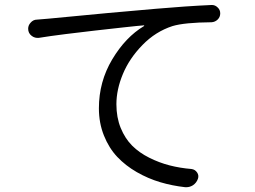

<svg xmlns="http://www.w3.org/2000/svg" viewBox="-20 -741 1040 782"><path d="M138.7 -586.9Q122.1 -585 109.4 -594.7Q94.7 -605.5 94.7 -624Q94.7 -637.7 104.5 -648.4Q115.2 -661.1 130.9 -661.1Q158.2 -663.1 177.7 -665Q438.5 -690.4 613.3 -705.1Q735.4 -715.8 841.8 -720.7Q842.8 -720.7 842.8 -720.7Q856.4 -720.7 866.2 -710.9Q877 -701.2 877 -686.5Q877 -671.9 866.7 -661.6Q856.4 -651.4 841.8 -650.4Q731.4 -649.4 682.6 -634.8Q613.3 -612.3 560.1 -557.6Q506.8 -502.9 480.5 -439.5Q454.1 -376 454.1 -316.4Q454.1 -262.7 471.7 -219.7Q489.3 -176.8 518.1 -147.9Q546.9 -119.1 587.9 -98.6Q628.9 -78.1 670.9 -67.4Q712.9 -56.6 759.8 -52.7Q774.4 -50.8 782.7 -38.6Q791 -26.4 786.1 -12.7Q780.3 3.9 765.6 13.7Q752.9 21.5 739.3 21.5Q736.3 21.5 734.4 21.5Q681.6 15.6 632.3 1Q583 -13.7 537.1 -40Q491.2 -66.4 457.5 -102.1Q423.8 -137.7 403.3 -189Q382.8 -240.2 382.8 -299.8Q382.8 -408.2 437 -499Q491.2 -589.8 566.4 -634.8Q567.4 -635.7 567.4 -637.2Q567.4 -638.7 565.4 -637.7Q548.8 -636.7 482.4 -629.4Q416 -622.1 364.3 -616.2Q312.5 -610.4 246.6 -602.1Q180.7 -593.8 138.7 -586.9Z"/></svg>

Font: Gen Jyuu Gothic Normal
Style: Regular
Weight: 300
Designer: [Source Han Sans]
Ryoko NISHIZUKA  (kana & ideographs); Paul D. Hunt (Latin, Greek & Cyrillic); Wenlong ZHANG  (bopomofo
Version: Version 1.002.20150607